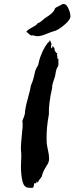

<svg xmlns="http://www.w3.org/2000/svg" viewBox="-20 -897 369 950"><path d="M280 -871.4Q301 -886.7 314.8 -861.9Q328.6 -837.1 328.6 -814.3Q326.7 -797.1 296.2 -771.9Q265.7 -746.7 247.6 -742.9Q238.1 -741 205.7 -727.6Q173.3 -714.3 154.3 -719Q151.4 -721.9 141.9 -721.9Q131.4 -721 129.5 -723.8Q124.8 -727.6 119.5 -732.4Q114.3 -737.1 110.5 -740Q116.2 -748.6 128.1 -755.2Q140 -761.9 151 -768.1Q161.9 -774.3 167.6 -782.9Q177.1 -784.8 189 -795.7Q201 -806.7 204.8 -808.6Q244.8 -833.3 249.5 -849.5Q251.4 -856.2 256.7 -859.5Q261.9 -862.9 269.5 -866.2Q277.1 -869.5 280 -871.4ZM269.5 -606.7Q268.6 -602.9 268.6 -596.7Q268.6 -590.5 269 -584.8Q269.5 -579 268.6 -573.3Q267.6 -569.5 265.7 -566.7Q257.1 -554.3 254.3 -529.5Q253.3 -520 245.2 -497.6Q237.1 -475.2 238.1 -462.9Q220 -383.8 221.9 -331.4Q209.5 -265.7 210.5 -205.7Q210.5 -196.2 211.4 -186.7Q212.4 -177.1 217.6 -153.3Q222.9 -129.5 222.9 -112.4Q222.9 -95.2 213.3 -81Q213.3 -81 212.4 -80Q189.5 -42.9 187.6 -25.7Q186.7 -21.9 178.1 -11.9Q169.5 -1.9 168.6 4.8L166.7 2.9L164.8 1.9V4.8L165.7 7.6Q163.8 8.6 161.9 5.7Q161.9 2.9 159 0Q158.1 1.9 159 5.2Q160 8.6 158.6 9.5Q157.1 10.5 152.9 10Q148.6 9.5 148.6 10.5Q148.6 11.4 148.1 17.1Q147.6 22.9 146.2 27.1Q144.8 31.4 140 32.4Q135.2 33.3 125.2 31.9Q115.2 30.5 111.4 31.4L112.4 30.5Q112.4 29.5 111.4 28.6Q94.3 24.8 88.1 -14.8Q81.9 -54.3 84.3 -92.4Q86.7 -130.5 83.8 -152.4Q81.9 -174.3 89.5 -244.8Q94.3 -281.9 90.5 -298.1Q101 -323.8 102.9 -333.3Q103.8 -360 117.1 -407.6Q130.5 -455.2 133.3 -475.2Q137.1 -482.9 140 -491.4Q142.9 -500 145.2 -507.6Q147.6 -515.2 149.5 -524.3Q151.4 -533.3 153.3 -541.4Q155.2 -549.5 159 -557.6Q162.9 -565.7 166.7 -571.4Q166.7 -572.4 167.6 -572.4Q167.6 -574.3 169.5 -577.1Q171.4 -589.5 178.1 -611.4Q180 -617.1 181.9 -621Q190.5 -645.7 202.9 -665.7Q215.2 -685.7 221.9 -689.5Q225.7 -693.3 226.7 -698.1Q228.6 -698.1 229.5 -693.3L230.5 -689.5Q230.5 -690.5 231.4 -687.6Q233.3 -682.9 234.3 -682.9Q235.2 -677.1 232.9 -669.5Q230.5 -661.9 237.1 -657.1Q237.1 -660 239 -663.8Q241 -667.6 240 -669.5Q244.8 -668.6 243.8 -664.8L246.7 -661.9L249.5 -659Q248.6 -653.3 250.5 -651.4Q252.4 -649.5 250.5 -644.8L254.3 -641.9H253.3Q256.2 -641 256.2 -639Q258.1 -637.1 259 -634.3Q261.9 -635.2 263.8 -636.2Q262.9 -631.4 261.9 -628.6Q262.9 -622.9 263.8 -614.3Q263.8 -610.5 264.8 -604.8Q266.7 -605.7 269.5 -606.7Z"/></svg>

Font: KAZYinfo
Style: Bold
Weight: 700
Designer: emmanuel didier
Foundry: emmanuel didier
Version: Version 001.000